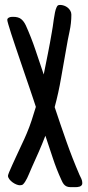

<svg xmlns="http://www.w3.org/2000/svg" viewBox="-20 -736 360 787"><path d="M317.4 14.6Q317.4 20.5 314.2 23.9Q311 27.3 306.6 28.8Q302.2 30.3 296.9 30.8Q291.5 31.2 287.1 31.2Q275.4 31.2 267.1 31Q258.8 30.8 252.4 27.8Q246.1 24.9 241.2 18.8Q236.3 12.7 231.4 1Q211.4 -42.5 196.5 -88.1Q181.6 -133.8 166 -179.7Q153.3 -146.5 139.2 -114.3Q125 -82 110.4 -49.8Q103.5 -35.2 97.7 -20.3Q91.8 -5.4 83 8.8Q78.6 15.6 74.5 19.5Q70.3 23.4 61.5 23.4Q55.2 23.4 46.9 20Q38.6 16.6 31 11Q23.4 5.4 18.1 -1.7Q12.7 -8.8 12.7 -15.6Q12.7 -18.6 17.6 -30.8Q22.5 -43 30.3 -59.8Q38.1 -76.7 47.1 -96.4Q56.2 -116.2 64.7 -134.3Q73.2 -152.3 79.8 -166.7Q86.4 -181.2 88.9 -187.5Q100.6 -214.8 109.6 -242.4Q118.7 -270 127 -297.9Q124 -306.6 117.7 -326.2Q111.3 -345.7 102.5 -371.3Q93.8 -397 83.5 -426.8Q73.2 -456.5 63 -487.1Q52.7 -517.6 43 -546.1Q33.2 -574.7 25.9 -597.7Q18.6 -620.6 14.2 -635.7Q9.8 -650.9 9.8 -654.3Q9.8 -658.7 12.5 -661.1Q15.1 -663.6 19 -665Q22.9 -666.5 27.1 -666.7Q31.2 -667 34.2 -667Q54.7 -667 66.2 -658.2Q77.6 -649.4 85.9 -631.8Q107.9 -583 125 -532.2Q142.1 -481.4 159.2 -430.7Q168 -474.1 176.5 -517.1Q185.1 -560.1 192.4 -603.5Q194.3 -612.8 196.3 -627Q198.2 -641.1 200.4 -656.2Q202.6 -671.4 205.3 -684.8Q208 -698.2 211.9 -706.1Q214.4 -711.4 217 -713.6Q219.7 -715.8 226.6 -715.8Q234.4 -715.8 242.7 -712.9Q251 -710 257.6 -704.6Q264.2 -699.2 268.3 -691.9Q272.5 -684.6 272.5 -675.8Q272.5 -641.1 265.1 -607.4Q257.8 -573.7 252 -539.1Q240.7 -478 230.5 -417.2Q220.2 -356.4 204.1 -296.9Q227.5 -226.1 252 -156.7Q276.4 -87.4 305.7 -19.5Q309.6 -11.2 313.5 -3.2Q317.4 4.9 317.4 14.6Z"/></svg>

Font: Just Another Hand
Style: Regular
Weight: 400
Designer: Astigmatic (AOETI)
Foundry: Astigmatic (AOETI)
Version: Version 1.001